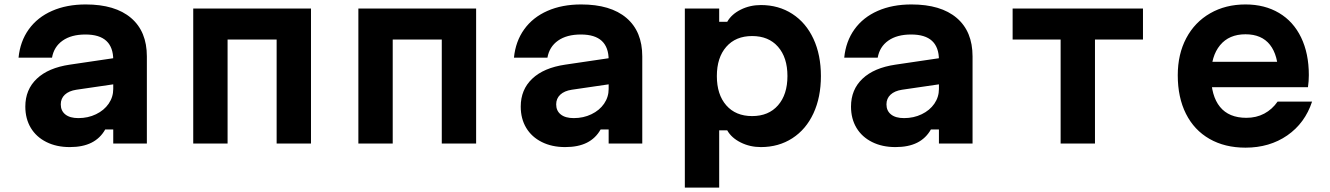

<svg xmlns="http://www.w3.org/2000/svg" viewBox="-20 -652 6040 872"><path d="M505 -270.5 326.5 -244.4Q293.1 -239.3 274.5 -222Q256 -204.6 256 -178.1Q256 -148.7 276.8 -132.2Q297.5 -115.6 335.9 -115.6Q379.7 -115.6 416.1 -133.2Q452.6 -150.7 473.5 -181Q494.3 -211.3 494.3 -247.8V-380Q494.3 -437.1 463.1 -466.2Q431.8 -495.3 368 -495.3Q303.9 -495.3 264.4 -467.5Q225 -439.8 216.2 -390H64.2Q71.5 -464.3 110.8 -518.9Q150.1 -573.5 216.4 -602.6Q282.7 -631.8 369.4 -631.8Q503.2 -631.8 575.1 -570.5Q647 -509.2 647 -395.9V0H494.3V-63.9H457.8Q435.3 -24 395.6 -4Q355.9 16 296.9 16Q236.5 16 190.6 -7Q144.6 -30 119.8 -71.4Q95 -112.9 95 -167.9Q95 -245.2 147.3 -294.6Q199.5 -344.1 297.1 -358.4L505 -389.1Z M857.6 -613.1H1392.4V0H1236.4V-472.3H1013.6V0H857.6Z M1607.6 -613.1H2142.4V0H1986.4V-472.3H1763.6V0H1607.6Z M2755 -270.5 2576.5 -244.4Q2543.1 -239.3 2524.5 -222Q2506 -204.6 2506 -178.1Q2506 -148.7 2526.8 -132.2Q2547.5 -115.6 2585.9 -115.6Q2629.7 -115.6 2666.1 -133.2Q2702.6 -150.7 2723.5 -181Q2744.3 -211.3 2744.3 -247.8V-380Q2744.3 -437.1 2713.1 -466.2Q2681.8 -495.3 2618 -495.3Q2553.9 -495.3 2514.4 -467.5Q2475 -439.8 2466.2 -390H2314.2Q2321.5 -464.3 2360.8 -518.9Q2400.1 -573.5 2466.4 -602.6Q2532.7 -631.8 2619.4 -631.8Q2753.2 -631.8 2825.1 -570.5Q2897 -509.2 2897 -395.9V0H2744.3V-63.9H2707.8Q2685.3 -24 2645.6 -4Q2605.9 16 2546.9 16Q2486.5 16 2440.6 -7Q2394.6 -30 2369.8 -71.4Q2345 -112.9 2345 -167.9Q2345 -245.2 2397.3 -294.6Q2449.5 -344.1 2547.1 -358.4L2755 -389.1Z M3090.3 -613.1H3246.3V-553.1H3282.9Q3302.1 -587.1 3343.9 -608.1Q3385.7 -629.1 3435.7 -629.1Q3516.5 -629.1 3578.6 -588.8Q3640.7 -548.5 3674.5 -475.5Q3708.3 -402.5 3708.3 -306.5Q3708.3 -210.4 3674.5 -137.4Q3640.7 -64.3 3578.6 -24.2Q3516.5 16 3435.7 16Q3385.9 16 3343.9 -5Q3301.9 -26 3282.9 -60H3246.3V200H3090.3ZM3556.3 -306.7Q3556.3 -390.8 3513.5 -439.6Q3470.8 -488.3 3396 -488.3Q3321.2 -488.3 3278.5 -439.4Q3235.7 -390.5 3235.7 -306.5Q3235.7 -222.4 3278.5 -173.6Q3321.2 -124.8 3396 -124.8Q3470.8 -124.8 3513.5 -173.7Q3556.3 -222.6 3556.3 -306.7Z M4255 -270.5 4076.5 -244.4Q4043.1 -239.3 4024.5 -222Q4006 -204.6 4006 -178.1Q4006 -148.7 4026.8 -132.2Q4047.5 -115.6 4085.9 -115.6Q4129.7 -115.6 4166.1 -133.2Q4202.6 -150.7 4223.5 -181Q4244.3 -211.3 4244.3 -247.8V-380Q4244.3 -437.1 4213.1 -466.2Q4181.8 -495.3 4118 -495.3Q4053.9 -495.3 4014.4 -467.5Q3975 -439.8 3966.2 -390H3814.2Q3821.5 -464.3 3860.8 -518.9Q3900.1 -573.5 3966.4 -602.6Q4032.7 -631.8 4119.4 -631.8Q4253.2 -631.8 4325.1 -570.5Q4397 -509.2 4397 -395.9V0H4244.3V-63.9H4207.8Q4185.3 -24 4145.6 -4Q4105.9 16 4046.9 16Q3986.5 16 3940.6 -7Q3894.6 -30 3869.8 -71.4Q3845 -112.9 3845 -167.9Q3845 -245.2 3897.3 -294.6Q3949.5 -344.1 4047.1 -358.4L4255 -389.1Z M4797 -472.3H4579V-613.1H5171V-472.3H4953V0H4797Z M5833.7 -371.2 5785.5 -310.3Q5785.5 -400.7 5747.8 -448.5Q5710.1 -496.3 5636.7 -496.3Q5561.9 -496.3 5521.1 -446.7Q5480.3 -397.1 5480.3 -310.3Q5480.3 -216.4 5520.8 -166.6Q5561.2 -116.9 5640.7 -116.9Q5685.8 -116.9 5721.8 -136Q5757.7 -155.1 5782.5 -190.6H5939Q5906.8 -92.7 5826.4 -37Q5746 18.6 5636.7 18.6Q5542.8 18.6 5473.2 -21.2Q5403.6 -61 5366.3 -135.1Q5329 -209.3 5329 -310.3Q5329 -405.9 5367.6 -478.7Q5406.2 -551.5 5476.2 -591.6Q5546.1 -631.8 5636.7 -631.8Q5723.9 -631.8 5789 -593.1Q5854.1 -554.5 5889.2 -481.9Q5924.3 -409.2 5924.3 -310.9Q5924.3 -283.5 5920.3 -256.1H5454.7V-371.2Z"/></svg>

Font: Martian Mono sWd Rg
Style: Regular
Weight: 400
Width: 6
Monospace: yes
Designer: Roman Shamin
Foundry: Evil Martians
Version: Version 1.000